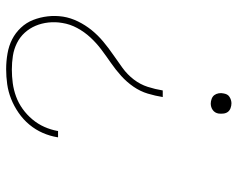

<svg xmlns="http://www.w3.org/2000/svg" viewBox="-96 -472 791 640"><g transform="rotate(90 300.0 -152.5)"><path d="M326 -459Q318 -459 310 -462Q302 -465 297.5 -471Q293 -477 291.5 -485.5Q290 -494 292 -502Q293 -508 295.5 -513Q298 -518 303.5 -521.5Q309 -525 314.5 -526.5Q320 -528 325 -528Q333 -528 341 -525Q349 -522 353.5 -516Q358 -510 359 -501.5Q360 -493 359 -485Q358 -479 355 -474Q352 -469 347 -465.5Q342 -462 336.5 -460.5Q331 -459 326 -459ZM211 223Q185 223 159 218.5Q133 214 111.5 203Q90 192 73 174Q56 156 47 133Q38 110 35 84.5Q32 59 36 33Q40 8 52 -16.5Q64 -41 81 -62Q98 -83 119 -100.5Q140 -118 162.5 -133.5Q185 -149 207 -165Q229 -181 245.5 -202.5Q262 -224 270 -249Q278 -274 282 -299H304Q300 -274 292.5 -249Q285 -224 269.5 -201.5Q254 -179 233.5 -160.5Q213 -142 190.5 -126.5Q168 -111 146 -94.5Q124 -78 105.5 -58Q87 -38 74 -14Q61 10 57 36Q53 59 55.5 82Q58 105 66.5 125Q75 145 89.5 161Q104 177 124 187Q144 197 166.5 200.5Q189 204 212 204Q235 204 257.5 201Q280 198 302 190Q324 182 343.5 168Q363 154 378.5 135.5Q394 117 403.5 95.5Q413 74 417 52V50H438V52Q434 77 423.5 101Q413 125 396 145.5Q379 166 356.5 181.5Q334 197 310 206.5Q286 216 261 219.5Q236 223 211 223Z"/></g></svg>

Font: Iosevka Aile Thin Oblique
Style: Regular
Weight: 100
Italic angle: -9°
Designer: Belleve Invis
Foundry: Belleve Invis
Version: Version 31.1.0; ttfautohint (v1.8.4)